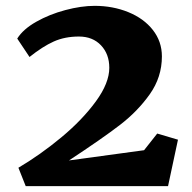

<svg xmlns="http://www.w3.org/2000/svg" viewBox="-20 -637 656 657"><path d="M354 -405Q354 -452 325.5 -482Q297 -512 250 -512Q202 -512 164 -495Q126 -478 81 -442L39 -505Q59 -537 104 -562.5Q149 -588 203.5 -602.5Q258 -617 304 -617Q366 -617 419 -595.5Q472 -574 503 -534.5Q534 -495 534 -444Q534 -373 492.5 -314.5Q451 -256 390.5 -209.5Q330 -163 216 -88L473 -123L518 -180L589 -159L555 0H68L43 -63Q119 -108 190.5 -167.5Q262 -227 308 -290Q354 -353 354 -405Z"/></svg>

Font: Martel Heavy
Style: Regular
Weight: 900
Designer: Dan Reynolds
Foundry: Dan Reynolds
Version: Version 1.001; ttfautohint (v1.1) -l 5 -r 5 -G 72 -x 0 -D la